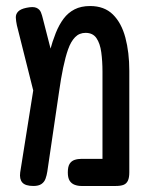

<svg xmlns="http://www.w3.org/2000/svg" viewBox="-20 -607 491 637"><path d="M409 -372V-35Q409 -18 404.5 -8Q400 2 390.5 6Q381 10 364 10H250Q238 10 227.5 6Q217 2 211 -7.5Q205 -17 205 -35Q205 -54 211 -63.5Q217 -73 227.5 -76.5Q238 -80 251 -80H320V-369Q320 -404 316 -433.5Q312 -463 300 -480.5Q288 -498 264 -498Q243 -498 229 -483.5Q215 -469 206 -443.5Q197 -418 189.5 -382Q182 -346 176 -303L137 -38Q135 -25 131 -14Q127 -3 117.5 3.5Q108 10 91 10Q64 10 54 -1.5Q44 -13 47 -35L103 -387L128 -366Q136 -403 145 -436.5Q154 -470 165 -497.5Q176 -525 191 -545Q206 -565 227.5 -576Q249 -587 279 -587Q326 -587 354.5 -559Q383 -531 396 -482Q409 -433 409 -372ZM96 -284 36 -523Q33 -537 32.5 -548.5Q32 -560 40 -568.5Q48 -577 67 -581Q90 -586 101 -581Q112 -576 116 -565.5Q120 -555 122 -546L169 -363Z"/></svg>

Font: Fredoka Condensed
Style: Regular
Weight: 400
Width: 3
Designer: Ben Nathan
Foundry: Milena B. Brandão, Ben Nathan
Version: Version 2.001